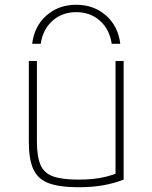

<svg xmlns="http://www.w3.org/2000/svg" viewBox="-20 -776 640 806"><path d="M300 -756Q374 -756 425 -711Q476 -666 485 -592H449Q440 -653 399.5 -689Q359 -725 300 -725Q241 -725 200.5 -689Q160 -653 151 -592H115Q124 -666 175 -711Q226 -756 300 -756ZM310 10Q230 10 184.5 -7Q139 -24 120 -65.5Q101 -107 101 -180V-520H135V-181Q135 -119 150 -84Q165 -49 203 -35.5Q241 -22 309 -22Q343 -22 371.5 -25Q400 -28 426 -34.5Q452 -41 477 -51L465 -31V-520H499V-22Q458 -6 412 2Q366 10 310 10Z"/></svg>

Font: M PLUS Code Latin Expanded ExtraLight
Style: Regular
Weight: 250
Width: 7
Designer: Coji Morishita
Foundry: UNDERFOREST DESIGN
Version: Version 1.002; ttfautohint (v1.8.3)